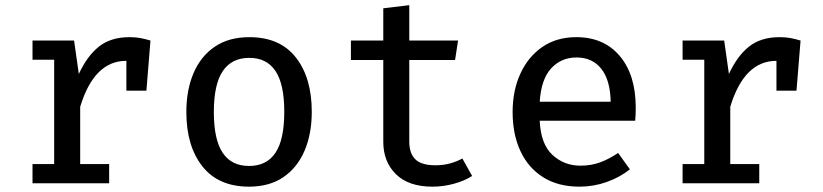

<svg xmlns="http://www.w3.org/2000/svg" viewBox="-20 -694 3117 727"><path d="M103.1 0V-72.8H185.1V-467.7H103.1V-540.5H260.5L278.5 -413.8Q309.2 -481 354.1 -517.2Q399 -553.3 470.8 -553.3Q494.4 -553.3 512.6 -549.7Q530.8 -546.2 549.7 -540.5L534.4 -350.8H458.5V-463.6H457.9Q336.4 -463.6 283.6 -289.7V-72.8H393.3V0Z M924.1 -553.3Q1040 -553.3 1100.3 -476.4Q1160.5 -399.5 1160.5 -270.8Q1160.5 -187.2 1133.1 -123.1Q1105.6 -59 1052.8 -23.1Q1000 12.8 923.1 12.8Q807.2 12.8 746.4 -64.1Q685.6 -141 685.6 -269.7Q685.6 -353.8 713.1 -417.7Q740.5 -481.5 793.6 -517.4Q846.7 -553.3 924.1 -553.3ZM924.1 -474.9Q857.4 -474.9 823.6 -424.9Q789.7 -374.9 789.7 -269.7Q789.7 -165.6 823.1 -115.6Q856.4 -65.6 923.1 -65.6Q989.7 -65.6 1023.1 -115.6Q1056.4 -165.6 1056.4 -270.8Q1056.4 -375.4 1023.1 -425.1Q989.7 -474.9 924.1 -474.9Z M1767.7 -27.7Q1739 -9.2 1698.7 1.8Q1658.5 12.8 1617.4 12.8Q1527.2 12.8 1479.2 -34.4Q1431.3 -81.5 1431.3 -156.9V-466.7H1308.7V-540.5H1431.3V-662.6L1529.7 -674.4V-540.5H1714.4L1703.1 -466.7H1529.7V-157.9Q1529.7 -113.3 1552.6 -90.8Q1575.4 -68.2 1628.7 -68.2Q1658.5 -68.2 1683.8 -75.1Q1709.2 -82.1 1730.8 -93.8Z M2023.6 -236.9Q2027.7 -147.7 2072.1 -107.2Q2116.4 -66.7 2177.4 -66.7Q2217.9 -66.7 2251.8 -79Q2285.6 -91.3 2320.5 -114.9L2365.1 -52.8Q2327.2 -22.6 2277.4 -4.9Q2227.7 12.8 2174.4 12.8Q2093.3 12.8 2036.7 -22.8Q1980 -58.5 1950.5 -122.1Q1921 -185.6 1921 -269.7Q1921 -351.3 1950.5 -415.4Q1980 -479.5 2033.8 -516.4Q2087.7 -553.3 2162.1 -553.3Q2266.7 -553.3 2326.9 -481.8Q2387.2 -410.3 2387.2 -286.2Q2387.2 -272.3 2386.7 -259.5Q2386.2 -246.7 2385.1 -236.9ZM2163.1 -476.4Q2105.1 -476.4 2067.2 -435.4Q2029.2 -394.4 2023.6 -308.7H2292.3Q2290.8 -390.8 2256.7 -433.6Q2222.6 -476.4 2163.1 -476.4Z M2564.6 0V-72.8H2646.7V-467.7H2564.6V-540.5H2722.1L2740 -413.8Q2770.8 -481 2815.6 -517.2Q2860.5 -553.3 2932.3 -553.3Q2955.9 -553.3 2974.1 -549.7Q2992.3 -546.2 3011.3 -540.5L2995.9 -350.8H2920V-463.6H2919.5Q2797.9 -463.6 2745.1 -289.7V-72.8H2854.9V0Z"/></svg>

Font: Fira Code Retina
Style: Regular
Weight: 450
Monospace: yes
Designer: Carrois Corporate, Edenspiekermann AG, Nikita Prokopov
Foundry: Carrois Corporate, Edenspiekermann AG, Nikita Prokopov
Version: Version 6.002